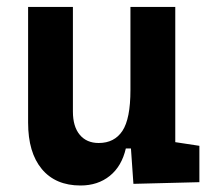

<svg xmlns="http://www.w3.org/2000/svg" viewBox="-20 -538 626 567"><path d="M217.8 9.8Q144 9.8 103.5 -38.8Q63 -87.4 63 -175.8V-517.6H195.3V-208.5Q195.3 -164.1 215.6 -139.9Q235.8 -115.7 271.5 -115.7Q317.9 -115.7 341.6 -151.6Q365.2 -187.5 365.2 -272V-517.6H497.6V-118.2L568.8 -107.4V0L374 4.9L366.7 -99.6H351.6Q339.4 -46.9 304.2 -18.6Q269 9.8 217.8 9.8Z"/></svg>

Font: Cascadia Mono PL
Style: Bold
Weight: 700
Monospace: yes
Designer: Aaron Bell
Foundry: Saja Typeworks
Version: Version 2404.023; ttfautohint (v1.8.4)